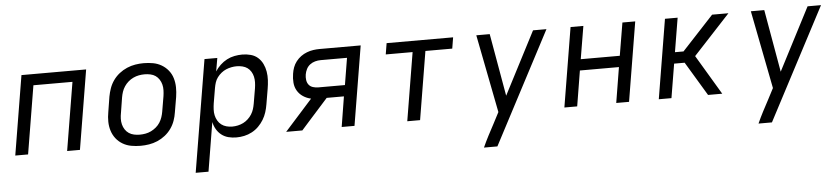

<svg xmlns="http://www.w3.org/2000/svg" viewBox="-44 -784 5488 1254"><g transform="rotate(-5 2700.0 -156.5)"><path d="M32 0 118 -520H542L456 0H372L446 -447H190L116 0Z M854 8Q822 8 792 2.5Q762 -3 736.5 -18Q711 -33 693 -56Q675 -79 666 -107.5Q657 -136 656.5 -167Q656 -198 662 -230L678 -330Q683 -357 692.5 -384Q702 -411 719 -435Q736 -459 759.5 -477.5Q783 -496 810 -507.5Q837 -519 864.5 -523.5Q892 -528 919 -528Q951 -528 981 -522.5Q1011 -517 1036.5 -502Q1062 -487 1080.5 -464Q1099 -441 1107.5 -412.5Q1116 -384 1116.5 -353Q1117 -322 1112 -290L1095 -190Q1091 -163 1081.5 -136Q1072 -109 1055 -85Q1038 -61 1014.5 -42.5Q991 -24 964 -12.5Q937 -1 909 3.5Q881 8 854 8ZM854 -65Q873 -65 892 -68.5Q911 -72 928.5 -80.5Q946 -89 961.5 -102Q977 -115 987.5 -131.5Q998 -148 1004 -166Q1010 -184 1013 -202L1030 -302Q1033 -322 1033.5 -341Q1034 -360 1029.5 -378Q1025 -396 1015 -411.5Q1005 -427 990.5 -437Q976 -447 957 -451Q938 -455 919 -455Q900 -455 881.5 -451.5Q863 -448 845 -439.5Q827 -431 812 -418Q797 -405 786 -388.5Q775 -372 769 -354Q763 -336 760 -318L744 -218Q740 -198 739.5 -179Q739 -160 743.5 -142Q748 -124 758 -108.5Q768 -93 783 -83Q798 -73 816.5 -69Q835 -65 854 -65Z M1196 215 1318 -520H1402L1387 -433Q1401 -455 1421 -474Q1441 -493 1465 -505.5Q1489 -518 1515 -523Q1541 -528 1566 -528Q1595 -528 1622 -520.5Q1649 -513 1668.5 -495.5Q1688 -478 1699.5 -454Q1711 -430 1715.5 -403Q1720 -376 1718.5 -347.5Q1717 -319 1712 -290L1695 -190Q1691 -165 1683 -139.5Q1675 -114 1661 -91Q1647 -68 1627.5 -48.5Q1608 -29 1583.5 -16Q1559 -3 1533 2.5Q1507 8 1482 8Q1454 8 1429 1.5Q1404 -5 1384 -20.5Q1364 -36 1351 -58.5Q1338 -81 1333 -106L1280 215ZM1461 -65Q1479 -65 1497.5 -69Q1516 -73 1533 -81.5Q1550 -90 1564.5 -103.5Q1579 -117 1589 -133Q1599 -149 1604.5 -166.5Q1610 -184 1613 -202L1630 -302Q1633 -321 1633.5 -340Q1634 -359 1630 -377Q1626 -395 1616.5 -410.5Q1607 -426 1593 -436Q1579 -446 1560.5 -450.5Q1542 -455 1523 -455Q1506 -455 1488 -451.5Q1470 -448 1453.5 -441Q1437 -434 1422 -422Q1407 -410 1395.5 -394.5Q1384 -379 1378.5 -361.5Q1373 -344 1370 -327L1353 -227Q1350 -207 1349 -187Q1348 -167 1352 -148.5Q1356 -130 1365.5 -113.5Q1375 -97 1389.5 -86Q1404 -75 1422.5 -70Q1441 -65 1461 -65Z M1808 0 1989 -202Q1961 -208 1937.5 -223.5Q1914 -239 1900 -262.5Q1886 -286 1883.5 -315Q1881 -344 1886 -374Q1889 -395 1896.5 -415.5Q1904 -436 1918 -454Q1932 -472 1950 -485Q1968 -498 1989 -506Q2010 -514 2031 -517Q2052 -520 2073 -520H2342L2256 0H2172L2204 -198H2091L1962 -54L1914 0ZM2043 -271H2217L2246 -447H2073Q2055 -447 2036.5 -442Q2018 -437 2003 -425.5Q1988 -414 1979.5 -397Q1971 -380 1968 -362Q1965 -344 1967.5 -326Q1970 -308 1980 -295Q1990 -282 2007 -276.5Q2024 -271 2043 -271Z M2602 0 2676 -447H2500L2512 -520H2948L2936 -447H2760L2686 0Z M3086 215Q3103 177 3122.5 139.5Q3142 102 3162 65L3200 -8L3100 -520H3188L3260 -110L3472 -520H3560L3174 215Z M3632 0 3718 -520H3802L3766 -305H4022L4058 -520H4142L4056 0H3972L4010 -232H3754L3716 0Z M4251 0 4337 -520H4420L4383 -297H4439L4646 -520H4753L4512 -260L4667 0H4574L4440 -223H4371L4334 0Z M4886 215Q4903 177 4922.5 139.5Q4942 102 4962 65L5000 -8L4900 -520H4988L5060 -110L5272 -520H5360L4974 215Z"/></g></svg>

Font: Iosevka Custom Oblique
Style: Regular
Weight: 400
Italic angle: -9°
Designer: Belleve Invis
Foundry: Belleve Invis
Version: Version 27.0.1